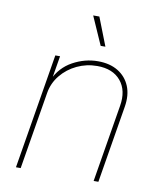

<svg xmlns="http://www.w3.org/2000/svg" viewBox="-85 -828 753 896"><g transform="rotate(10 292.0 -380.0)"><path d="M134.8 -366.2 74.2 0H51.8L142.1 -545.9H164.6L145 -428.7H139.2Q167.5 -491.2 224.6 -522.5Q281.7 -553.7 343.8 -553.7Q399.9 -553.7 438.7 -530Q477.5 -506.3 494.9 -464.4Q512.2 -422.4 502.9 -366.2L442.4 0H419.9L480.5 -366.2Q493.2 -440.4 455.6 -485.8Q418 -531.2 343.8 -531.2Q293 -531.2 248.3 -510Q203.6 -488.8 173.1 -451.4Q142.6 -414.1 134.8 -366.2ZM342.8 -626.5 283.7 -760.3H313L365.2 -626.5Z"/></g></svg>

Font: Inter Thin
Style: Italic
Weight: 250
Italic angle: -9.3988°
Designer: Rasmus Andersson
Foundry: rsms
Version: Version 4.001;git-66647c0bb